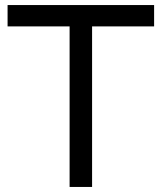

<svg xmlns="http://www.w3.org/2000/svg" viewBox="-20 -740 640 760"><path d="M255.5 0H344.5V-635.5H590V-720H10V-635.5H255.5Z"/></svg>

Font: Eudonet Medium
Style: Regular
Weight: 500
Designer: Mikhail Sharanda
Foundry: Mikhail Sharanda
Version: Version 4.503;Glyphs 3.1.2 (3151)